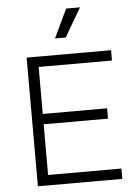

<svg xmlns="http://www.w3.org/2000/svg" viewBox="-59 -937 686 981"><g transform="rotate(-5 283.5 -446.0)"><path d="M95 0V-660H528V-607H152V-366H482V-313H152V-53H528V0ZM303 -745H248L318 -892H389Z"/></g></svg>

Font: Bricolage Grotesque 10pt ExtraLight
Style: Regular
Weight: 200
Designer: Mathieu Triay
Foundry: Atelier Triay
Version: Version 1.000; ttfautohint (v1.8.4.7-5d5b);gftools[0.9.32]